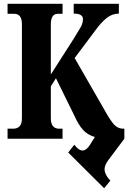

<svg xmlns="http://www.w3.org/2000/svg" viewBox="-20 -734 678 1016"><path d="M531 262 564 222 556 213Q536 189 533.5 166.5Q531 144 552 115L638 0V-53H632Q605 -53 586 -72.5Q567 -92 541 -138L375 -427L486 -575Q514 -614 543.5 -638Q573 -662 609 -662V-714H370V-662Q419 -662 419 -633Q419 -611 406 -588.5Q393 -566 370 -529L249 -340V-605Q249 -661 286 -661H311V-714H20V-661H55Q96 -661 96 -606V-110Q96 -77 83 -65Q70 -53 51 -53H20V0H311V-53H293Q249 -53 249 -109V-277L276 -320L374 -121Q396 -72 420 -46Q444 -20 482 -9L457 31Q421 89 380 40L373 32L341 73Z"/></svg>

Font: Noto Serif ExtraCondensed Extra
Style: Regular
Weight: 800
Width: 3
Designer: Monotype Design Team
Foundry: Monotype Imaging Inc.
Version: Version 1.002